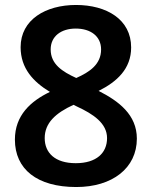

<svg xmlns="http://www.w3.org/2000/svg" viewBox="-20 -743 612 773"><path d="M286 -723C164 -723 63 -664 63 -553C63 -467 115 -413 181 -373C104 -336 40 -279 40 -181C40 -62 129 10 287 10C432 10 531 -66 531 -185C531 -281 458 -336 377 -377C451 -414 508 -466 508 -552C508 -665 409 -723 286 -723ZM285 -628C345 -628 387 -597 387 -544C387 -484 341 -453 287 -429C230 -455 184 -485 184 -544C184 -597 226 -628 285 -628ZM160 -187C160 -248 204 -288 276 -321L290 -314C355 -284 411 -247 411 -187C411 -127 368 -86 285 -86C201 -86 160 -128 160 -187Z"/></svg>

Font: Noto Sans Arabic UI SmBd
Style: Regular
Weight: 600
Designer: Monotype Design Team, Nadine Chahine and Nizar Qandah
Foundry: Monotype Imaging Inc.
Version: Version 2.010